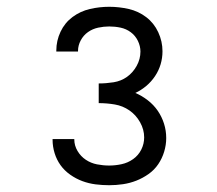

<svg xmlns="http://www.w3.org/2000/svg" viewBox="-20 -863 640 566"><path d="M302 -317Q282 -317 262 -319.5Q242 -322 223 -329Q204 -336 187 -348Q170 -360 158.5 -376Q147 -392 141 -411.5Q135 -431 135 -451Q135 -452 135 -452Q135 -452 135 -453H199Q199 -453 199 -452.5Q199 -452 199 -452Q199 -434 208.5 -418Q218 -402 233 -392Q248 -382 266 -378.5Q284 -375 302 -375Q320 -375 338.5 -379Q357 -383 372.5 -394Q388 -405 396.5 -422Q405 -439 405 -458Q405 -481 393 -502.5Q381 -524 361.5 -537.5Q342 -551 318.5 -555Q295 -559 271 -559V-617Q293 -617 315 -620.5Q337 -624 354.5 -636.5Q372 -649 383 -669Q394 -689 394 -711Q394 -727 386.5 -742.5Q379 -758 365.5 -768Q352 -778 335.5 -781.5Q319 -785 302 -785Q286 -785 269.5 -781.5Q253 -778 239.5 -768.5Q226 -759 218 -744Q210 -729 210 -713Q210 -712 210 -711.5Q210 -711 210 -711H146Q146 -712 146 -712.5Q146 -713 146 -714Q146 -743 158.5 -769.5Q171 -796 194 -813Q217 -830 245 -836.5Q273 -843 302 -843Q331 -843 359.5 -836.5Q388 -830 411 -812.5Q434 -795 446.5 -768Q459 -741 459 -712Q459 -692 453.5 -673.5Q448 -655 437 -638.5Q426 -622 411 -609.5Q396 -597 379 -589Q398 -581 415.5 -567.5Q433 -554 445 -536.5Q457 -519 463.5 -498.5Q470 -478 470 -456Q470 -436 464 -416Q458 -396 446.5 -379Q435 -362 418 -350Q401 -338 382 -330.5Q363 -323 342.5 -320Q322 -317 302 -317Z"/></svg>

Font: Iosevka Curly Slab LtEx
Style: Regular
Weight: 300
Width: 7
Monospace: yes
Designer: Belleve Invis
Foundry: Belleve Invis
Version: Version 11.1.0; ttfautohint (v1.8.3)